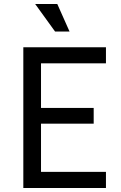

<svg xmlns="http://www.w3.org/2000/svg" viewBox="-20 -935 604 955"><path d="M96 0V-700H507V-620H184V-398H446V-320H184V-80H507V0ZM254 -778 155 -915H265L326 -778Z"/></svg>

Font: Inclusive Sans
Style: Regular
Weight: 400
Designer: Olivia King
Foundry: Olivia King
Version: Version 2.004